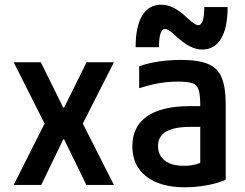

<svg xmlns="http://www.w3.org/2000/svg" viewBox="-20 -784 1040 814"><path d="M38 0 169 -260 38 -520H153L248 -328H252L347 -520H463L331 -260L463 0H346L252 -193H248L155 0Z M764 10Q659 10 600 -36Q541 -82 541 -164Q541 -247 603 -290.5Q665 -334 785 -334H882V-246H786Q718 -246 684 -226Q650 -206 650 -165Q650 -125 679 -103Q708 -81 760 -81Q788 -81 813 -88Q838 -95 858 -109L829 -49V-337Q829 -380 822.5 -402Q816 -424 796 -431Q776 -438 736 -438Q709 -438 684 -435.5Q659 -433 632 -427Q605 -421 570 -410V-503Q606 -516 651.5 -523Q697 -530 748 -530Q820 -530 861.5 -513Q903 -496 920 -454.5Q937 -413 937 -340V-22Q904 -7 857 1.5Q810 10 764 10ZM837 -574Q812 -574 786 -587Q760 -600 724 -632Q708 -648 697.5 -654.5Q687 -661 680 -661Q667 -661 660.5 -642Q654 -623 654 -584H555Q555 -672 583 -718Q611 -764 663 -764Q689 -764 715 -751.5Q741 -739 776 -706Q793 -691 803.5 -684Q814 -677 820 -677Q833 -677 839.5 -696Q846 -715 846 -754H945Q945 -667 917.5 -620.5Q890 -574 837 -574Z"/></svg>

Font: M PLUS Code Latin Medium
Style: Regular
Weight: 500
Designer: Coji Morishita
Foundry: UNDERFOREST DESIGN
Version: Version 1.002; ttfautohint (v1.8.3)